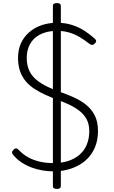

<svg xmlns="http://www.w3.org/2000/svg" viewBox="-20 -1102 748 1256"><path d="M329 19Q293 19 256 12.5Q219 6 184.5 -7Q150 -20 119.5 -40.5Q89 -61 66 -89Q58 -99 58.5 -106Q59 -113 68 -122Q77 -131 84.5 -131.5Q92 -132 105 -119Q130 -92 164.5 -73Q199 -54 240.5 -44.5Q282 -35 329 -35Q383 -35 426 -49Q469 -63 500 -89.5Q531 -116 547.5 -155.5Q564 -195 564 -244Q564 -290 546.5 -322Q529 -354 499.5 -377Q470 -400 431.5 -418Q393 -436 351 -451Q314 -465 277.5 -481.5Q241 -498 208 -519Q175 -540 150.5 -568Q126 -596 112 -634Q98 -672 98 -723Q98 -778 117.5 -820Q137 -862 172 -892Q207 -922 253 -937.5Q299 -953 353 -953Q408 -953 453.5 -938Q499 -923 534.5 -899.5Q570 -876 600 -849Q609 -841 609 -833.5Q609 -826 601 -818Q591 -808 583 -808Q575 -808 564 -816Q534 -840 502 -859Q470 -878 433.5 -889Q397 -900 353 -900Q307 -900 270.5 -888Q234 -876 208 -853Q182 -830 168.5 -797Q155 -764 155 -723Q155 -673 172.5 -637.5Q190 -602 221 -577.5Q252 -553 290.5 -534.5Q329 -516 372 -501Q418 -485 462 -465.5Q506 -446 542 -417.5Q578 -389 599.5 -347.5Q621 -306 621 -244Q621 -184 600 -135.5Q579 -87 540.5 -53Q502 -19 448 0Q394 19 329 19ZM352 134Q326 134 326 115V-1063Q326 -1082 352 -1082Q378 -1082 378 -1063V115Q378 134 352 134Z"/></svg>

Font: Playwrite US Modern ExtraLight
Style: Regular
Weight: 250
Designer: Veronika Burian, José Scaglione
Foundry: TypeTogether
Version: Version 1.003